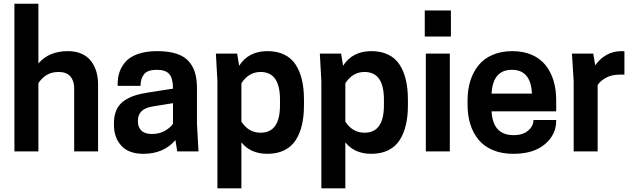

<svg xmlns="http://www.w3.org/2000/svg" viewBox="-20 -820 3437 1040"><path d="M188 -799.8V-476.1Q244.6 -543 348.1 -543Q390.1 -543 422.4 -528.6Q454.6 -514.2 473.6 -488.8Q492.7 -463.4 502 -431.6Q511.2 -399.9 511.2 -362.8V0H381.8V-341.8Q381.8 -381.8 361.1 -406Q340.3 -430.2 297.9 -430.2Q256.8 -430.2 229.7 -411.9Q202.6 -393.6 188 -369.1V0H58.1V-799.8Z M939.9 0 930.2 -61Q866.2 13.2 756.8 13.2Q677.2 13.2 637.2 -30.8Q597.2 -74.7 597.2 -143.1V-152.8Q597.2 -194.3 611.1 -224.9Q625 -255.4 651.6 -273.7Q678.2 -292 709.2 -302.2Q740.2 -312.5 782.2 -318.8L917 -339.8V-341.8Q917 -394 897.5 -418Q877.9 -441.9 829.1 -441.9Q779.8 -441.9 760.5 -418.2Q741.2 -394.5 741.2 -355H617.2V-363.8Q617.2 -399.4 627.4 -429.7Q637.7 -460 660.9 -486.3Q684.1 -512.7 727.8 -527.8Q771.5 -543 832 -543Q892.6 -543 935.1 -529.3Q977.5 -515.6 1001.7 -488.5Q1025.9 -461.4 1036.4 -425.8Q1046.9 -390.1 1046.9 -341.8V-149.9L1055.2 0ZM801.8 -94.2Q842.8 -94.2 871.8 -110.6Q900.9 -127 917 -148.9V-261.2L806.2 -243.2Q727.1 -230.5 727.1 -167V-159.2Q727.1 -131.8 745.6 -113Q764.2 -94.2 801.8 -94.2Z M1428.7 13.2Q1337.4 13.2 1287.6 -48.8V200.2H1157.7V-379.9L1149.4 -529.8H1264.6L1275.4 -463.9Q1326.2 -543 1428.7 -543Q1481.9 -543 1520.8 -523.7Q1559.6 -504.4 1582.3 -468.5Q1605 -432.6 1615.7 -386.2Q1626.5 -339.8 1626.5 -280.8V-249Q1626.5 -190.4 1615.7 -144Q1605 -97.7 1582.3 -61.8Q1559.6 -25.9 1520.5 -6.3Q1481.4 13.2 1428.7 13.2ZM1287.6 -369.1V-161.1Q1326.7 -101.1 1391.6 -101.1Q1496.6 -101.1 1496.6 -249V-280.8Q1496.6 -430.2 1391.6 -430.2Q1327.1 -430.2 1287.6 -369.1Z M1991.7 13.2Q1900.4 13.2 1850.6 -48.8V200.2H1720.7V-379.9L1712.4 -529.8H1827.6L1838.4 -463.9Q1889.2 -543 1991.7 -543Q2044.9 -543 2083.7 -523.7Q2122.6 -504.4 2145.3 -468.5Q2168 -432.6 2178.7 -386.2Q2189.5 -339.8 2189.5 -280.8V-249Q2189.5 -190.4 2178.7 -144Q2168 -97.7 2145.3 -61.8Q2122.6 -25.9 2083.5 -6.3Q2044.4 13.2 1991.7 13.2ZM1850.6 -369.1V-161.1Q1889.6 -101.1 1954.6 -101.1Q2059.6 -101.1 2059.6 -249V-280.8Q2059.6 -430.2 1954.6 -430.2Q1890.1 -430.2 1850.6 -369.1Z M2286.6 0V-529.8H2416.5V0ZM2422.4 -763.2V-622.1H2280.8V-763.2Z M2992.7 -216.8H2642.6Q2649.9 -87.9 2761.7 -87.9Q2812 -87.9 2840.8 -112.5Q2869.6 -137.2 2869.6 -169.9H2992.7V-166Q2992.7 -90.3 2931.2 -38.6Q2869.6 13.2 2760.7 13.2Q2698.2 13.2 2650.1 -6.8Q2602.1 -26.9 2572.3 -63Q2542.5 -99.1 2527.6 -146.7Q2512.7 -194.3 2512.7 -252V-277.8Q2512.7 -335 2527.8 -382.8Q2543 -430.7 2572.3 -466.8Q2601.6 -502.9 2648.4 -522.9Q2695.3 -543 2755.4 -543Q2814.9 -543 2860.8 -522.9Q2906.7 -502.9 2935.3 -466.8Q2963.9 -430.7 2978.3 -383.1Q2992.7 -335.4 2992.7 -277.8ZM2752.4 -441.9Q2649.9 -441.9 2642.6 -313H2861.3Q2855.5 -441.9 2752.4 -441.9Z M3347.2 -543Q3350.6 -543 3356 -542.5Q3361.3 -542 3362.3 -542V-416H3340.3Q3293.5 -416 3262.9 -399.2Q3232.4 -382.3 3217.3 -359.9V0H3087.4V-379.9L3078.1 -529.8H3193.4L3204.1 -465.8Q3228 -501 3264.4 -522Q3300.8 -543 3347.2 -543Z"/></svg>

Font: Cooper Hewitt
Style: Semibold
Weight: 709
Designer: Village Type and Design LLC
Foundry: Cooper Hewitt Smithsonian Design Museum
Version: 1.000